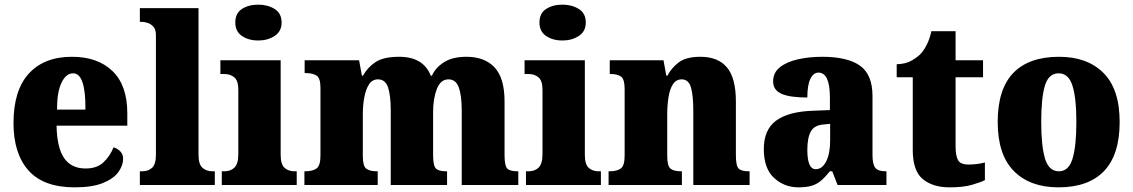

<svg xmlns="http://www.w3.org/2000/svg" viewBox="-20 -795 4870 825"><path d="M301 10Q167 10 102.5 -62.5Q38 -135 38 -266Q38 -407 104 -479Q170 -551 289 -551Q400 -551 463.5 -489.5Q527 -428 527 -309V-255H223Q225 -159 256 -115Q287 -71 348 -71Q396 -71 424 -97Q452 -123 468 -162Q485 -157 497 -144.5Q509 -132 509 -113Q509 -84 488.5 -55.5Q468 -27 422 -8.5Q376 10 301 10ZM347 -324Q348 -399 335 -439.5Q322 -480 294 -480Q264 -480 244.5 -440Q225 -400 225 -324Z M581 0V-59H591Q617 -59 633.5 -74Q650 -89 650 -130V-644Q650 -669 638.5 -681Q627 -693 613 -697Q599 -701 591 -701H581V-760H833V-130Q833 -89 850 -74Q867 -59 893 -59H903V0Z M1090 -621Q1048 -621 1019.5 -640.5Q991 -660 991 -698Q991 -738 1019.5 -756.5Q1048 -775 1090 -775Q1130 -775 1160 -756.5Q1190 -738 1190 -698Q1190 -660 1160 -640.5Q1130 -621 1090 -621ZM933 0V-59H944Q971 -59 987.5 -75Q1004 -91 1004 -133V-410Q1004 -448 987 -462.5Q970 -477 944 -477H927V-536H1186V-130Q1186 -89 1202.5 -74Q1219 -59 1245 -59H1255V0Z M1288 0V-59H1292Q1323 -59 1340 -71Q1357 -83 1357 -127V-418Q1357 -459 1340.5 -470Q1324 -481 1293 -481H1289V-536H1523L1535 -470H1540Q1558 -504 1592.5 -527.5Q1627 -551 1695 -551Q1799 -551 1831 -470H1836Q1851 -504 1887.5 -527.5Q1924 -551 1985 -551Q2062 -551 2105 -505.5Q2148 -460 2148 -359V-129Q2148 -83 2159.5 -71Q2171 -59 2203 -59H2207V0H1964V-320Q1964 -384 1951.5 -419Q1939 -454 1907 -454Q1873 -454 1857 -412.5Q1841 -371 1841 -314V-129Q1841 -83 1853 -71Q1865 -59 1897 -59H1901V0H1659V-320Q1659 -384 1647.5 -419Q1636 -454 1604 -454Q1580 -454 1566 -433Q1552 -412 1545.5 -377.5Q1539 -343 1539 -303V-124Q1539 -82 1553.5 -70.5Q1568 -59 1599 -59H1603V0Z M2397 -621Q2355 -621 2326.5 -640.5Q2298 -660 2298 -698Q2298 -738 2326.5 -756.5Q2355 -775 2397 -775Q2437 -775 2467 -756.5Q2497 -738 2497 -698Q2497 -660 2467 -640.5Q2437 -621 2397 -621ZM2240 0V-59H2251Q2278 -59 2294.5 -75Q2311 -91 2311 -133V-410Q2311 -448 2294 -462.5Q2277 -477 2251 -477H2234V-536H2493V-130Q2493 -89 2509.5 -74Q2526 -59 2552 -59H2562V0Z M2595 0V-59H2599Q2631 -59 2647.5 -71Q2664 -83 2664 -127V-413Q2664 -454 2649 -465.5Q2634 -477 2604 -477H2600V-536H2831L2843 -470H2848Q2865 -503 2896.5 -527Q2928 -551 2990 -551Q3065 -551 3103.5 -505.5Q3142 -460 3142 -359V-129Q3142 -83 3153.5 -71Q3165 -59 3197 -59H3201V0H2959V-320Q2959 -384 2949 -419Q2939 -454 2909 -454Q2885 -454 2871.5 -433Q2858 -412 2852.5 -377.5Q2847 -343 2847 -303V-124Q2847 -82 2861 -70.5Q2875 -59 2906 -59H2910V0Z M3411 10Q3350 10 3306 -30.5Q3262 -71 3262 -155Q3262 -237 3314 -276Q3366 -315 3470 -319L3546 -322V-375Q3546 -483 3497 -483Q3475 -483 3462 -456Q3449 -429 3449 -376Q3374 -376 3338 -392Q3302 -408 3302 -445Q3302 -483 3331 -506Q3360 -529 3408 -540Q3456 -551 3513 -551Q3621 -551 3675 -513Q3729 -475 3729 -382V-129Q3729 -89 3741 -74Q3753 -59 3785 -59H3789V0H3579L3556 -59H3546Q3525 -33 3507 -18Q3489 -3 3466.5 3.5Q3444 10 3411 10ZM3485 -68Q3513 -68 3530 -101.5Q3547 -135 3547 -191V-263L3518 -260Q3479 -257 3464 -230Q3449 -203 3449 -151Q3449 -68 3485 -68Z M4060 10Q3988 10 3945 -25.5Q3902 -61 3902 -150V-463H3833V-519Q3873 -520 3899.5 -536Q3926 -552 3939 -567Q3952 -582 3963.5 -605.5Q3975 -629 3982 -661H4086V-536H4204V-463H4086V-167Q4086 -126 4096.5 -107Q4107 -88 4141 -88Q4180 -88 4212 -97V-21Q4195 -12 4157 -1Q4119 10 4060 10Z M4528 10Q4406 10 4336.5 -60Q4267 -130 4267 -271Q4267 -412 4334 -481.5Q4401 -551 4531 -551Q4652 -551 4721.5 -481.5Q4791 -412 4791 -271Q4791 -130 4724 -60Q4657 10 4528 10ZM4530 -59Q4572 -59 4588.5 -113Q4605 -167 4605 -271Q4605 -375 4588 -427.5Q4571 -480 4529 -480Q4486 -480 4470 -427.5Q4454 -375 4454 -271Q4454 -167 4470.5 -113Q4487 -59 4530 -59Z"/></svg>

Font: Noto Serif Lao SemiCondensed Black
Style: Regular
Weight: 900
Width: 4
Designer: Monotype Design Team
Foundry: Monotype Imaging Inc.
Version: Version 2.003; ttfautohint (v1.8.4.7-5d5b)